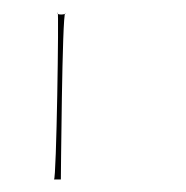

<svg xmlns="http://www.w3.org/2000/svg" viewBox="-20 -276 296 306"><path d="M66 10H77C77 15 79 -256 84 -255C87 -253 69 -251 72 -256C74 -261 70 12 66 10Z"/></svg>

Font: pokerface
Style: Regular
Weight: 400
Version: Version 1